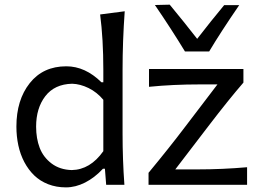

<svg xmlns="http://www.w3.org/2000/svg" viewBox="-20 -792 1115 823"><path d="M876.5 -571.3H772.9Q714.8 -667 644 -770.5L707.5 -772Q766.1 -701.2 825.2 -625.5Q883.8 -701.2 940.9 -770H1005.4Q926.3 -654.8 876.5 -571.3ZM409.2 -730 514.6 -743.7Q505.4 -615.2 505.4 -493.7V-219.2Q505.4 -107.4 513.2 0H435.1L429.7 -68.8H421.4Q385.7 -30.3 344.7 -9.5Q303.7 11.2 262.7 11.2Q221.2 11.2 186.3 -2.4Q151.4 -16.1 126.5 -40.3Q101.6 -64.5 84.2 -97.4Q66.9 -130.4 58.6 -168.9Q50.3 -207.5 50.3 -249.5Q50.3 -363.3 107.4 -435.5Q164.6 -507.8 264.2 -507.8Q345.2 -507.8 414.6 -439.5H422.9V-493.7Q422.9 -624.5 409.2 -730ZM731.4 -65.9H827.1Q933.1 -65.9 1039.1 -75.2V0H616.7V-51.3Q706.5 -159.7 775.9 -251.5L912.1 -430.2H837.4Q721.2 -430.2 618.7 -419.9V-496.1H1023.4V-438Q960.4 -365.2 873 -251ZM422.9 -144V-364.3Q395.5 -397 359.6 -414.6Q323.7 -432.1 289.1 -433.1Q213.9 -431.2 174.3 -379.9Q134.8 -328.6 134.8 -249Q134.8 -198.7 150.1 -158.4Q165.5 -118.2 200.9 -91.3Q236.3 -64.5 287.6 -63Q366.7 -64.5 422.9 -144Z"/></svg>

Font: Commissioner Flair
Style: Regular
Weight: 400
Designer: Kostas Bartsokas
Foundry: Kostas Bartsokas
Version: Version 1.000